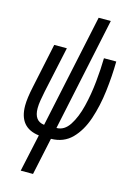

<svg xmlns="http://www.w3.org/2000/svg" viewBox="-146 -833 791 1145"><g transform="rotate(15 250.0 -260.5)"><path d="M178 240 227 10Q305 9 355 -41.5Q405 -92 432.5 -174Q460 -256 471.5 -351Q483 -446 484 -536H408Q407 -471 399 -390Q391 -309 372.5 -234Q354 -159 322 -110Q290 -61 242 -61L390 -761H315L166 -60Q103 -67 103 -146Q103 -169 107.5 -195.5Q112 -222 118 -252L179 -536H101L43 -261Q27 -187 27 -142Q27 -6 152 9L102 240Z"/></g></svg>

Font: Noto Sans Display Condensed
Style: Italic
Weight: 400
Width: 3
Designer: Monotype Design team
Foundry: Monotype Imaging Inc.
Version: 1.000